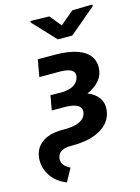

<svg xmlns="http://www.w3.org/2000/svg" viewBox="-184 -833 818 1121"><g transform="rotate(-15 224.5 -272.0)"><path d="M228.5 -752.4 114.7 -755.4V-745.6L242.2 -609.9H329.1L488.8 -744.6V-754.9L367.2 -752L285.2 -683.1ZM115.7 -306.2 100.1 -218.3H184.6C246.1 -216.3 276.4 -199.7 276.4 -168C276.4 -164.6 276.4 -161.1 275.4 -157.2C267.1 -114.3 222.2 -92.8 141.1 -92.8H128.4C75.2 -92.8 33.7 -81.1 3.9 -57.6C-26.4 -33.7 -42.5 -1 -43.9 40.5C-43.9 42.5 -43.9 44.4 -43.9 46.9C-43.9 80.6 -33.7 112.8 -12.7 142.6C8.3 172.4 38.1 194.8 76.7 210.4L119.6 132.3C86.9 116.7 70.8 96.2 70.8 71.3C70.8 67.9 71.3 64 71.8 60.1C77.1 28.3 103 11.7 149.4 10.3H165C240.7 10.3 300.3 -4.4 344.2 -33.2C387.7 -62 410.2 -102.1 411.1 -152.3C411.1 -153.3 411.1 -154.3 411.1 -155.3C411.1 -199.7 381.8 -238.8 327.1 -260.3C393.6 -290 427.7 -332.5 430.2 -386.7C430.2 -388.7 430.2 -390.6 430.2 -392.6C430.2 -476.6 357.4 -524.4 214.4 -527.8L98.6 -528.3L80.6 -425.3H213.4C265.6 -423.3 291.5 -408.7 291.5 -381.3C291.5 -378.9 291.5 -376 291 -373C283.7 -332 248 -307.6 187 -305.7Z"/></g></svg>

Font: Roboto
Style: Bold Italic
Weight: 700
Italic angle: -12°
Designer: Google
Version: Version 2.137; 2017